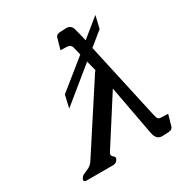

<svg xmlns="http://www.w3.org/2000/svg" viewBox="-166 -825 912 960"><g transform="rotate(-30 289.5 -345.5)"><path d="M179.7 -417.5 346.2 -551.8 335 -597.7Q329.6 -618.2 306.6 -618.7L271 -619.6L288.6 -681.6L289.1 -683.1Q292 -696.3 312.5 -699.7L350.6 -701.2H352.1Q377.9 -701.2 386.2 -675.8Q392.1 -654.8 399.4 -624.5L404.8 -599.6L510.3 -685.5L493.7 -613.8L415 -549.8L510.7 -116.2Q515.1 -96.7 519 -86.7Q522.9 -76.7 542 -76.7L578.6 -75.7L561 -13.7Q557.1 2.4 537.1 4.9L499.5 6.8H497.1Q462.9 6.8 455.1 -37.1Q448.2 -75.2 444.3 -95.2L401.9 -322.8L231 -55.7Q227.1 -50.3 226.6 -45.9Q226.1 -43.5 226.1 -40.5Q227.5 -33.2 232.9 -29.3Q244.1 -22 241.7 -12.2Q241.2 -9.3 239.3 -5.9Q229 9.8 211.4 9.8H59.6Q44.4 9.8 44.4 0Q44.4 -2 44.9 -3.9Q45.9 -7.8 48.8 -11.7Q55.2 -22 70.6 -27.8Q85.9 -33.7 98.1 -40.5Q113.3 -49.3 122.6 -64L356 -422.9Q365.2 -438.5 368.7 -441.4Q373 -445.8 373.5 -447.8Q373.5 -448.7 372.1 -448.7L357.9 -503.9L163.1 -345.2Z"/></g></svg>

Font: Caudex
Style: Bold
Weight: 700
Italic angle: -13°
Version: Version 1.04